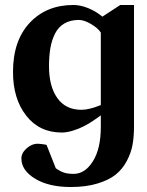

<svg xmlns="http://www.w3.org/2000/svg" viewBox="-20 -520 590 771"><path d="M518.1 -9.8Q518.1 29.3 512.2 61.5Q506.3 93.8 489.3 126.2Q472.2 158.7 444.8 180.9Q417.5 203.1 371.3 217Q325.2 231 264.2 231Q175.8 231 120.8 197.5Q65.9 164.1 65.9 116.2Q65.9 94.2 86.9 75.7Q107.9 57.1 130.9 57.1Q137.2 57.1 146.2 58.3Q155.3 59.6 161.1 60.5L167 62L204.1 155.8Q223.1 168.9 238.3 173.6Q253.4 178.2 275.9 178.2Q321.3 178.2 353 127.7Q384.8 77.1 384.8 -9.8V-57.1Q381.3 -54.2 375.2 -49.6Q369.1 -44.9 350.8 -33Q332.5 -21 314.7 -12Q296.9 -2.9 272.7 4.6Q248.5 12.2 228 12.2Q138.2 12.2 85.2 -55.7Q32.2 -123.5 32.2 -231Q32.2 -356.9 99.4 -428.5Q166.5 -500 274.9 -500Q302.7 -500 333.7 -487.5Q364.7 -475.1 391.1 -453.1L462.9 -500H518.1ZM384.8 -98.1V-389.2Q374 -406.7 345.9 -423.3Q317.9 -439.9 296.9 -439.9Q262.7 -439.9 238.5 -425.8Q214.4 -411.6 201.2 -385.5Q188 -359.4 182.4 -327.4Q176.8 -295.4 176.8 -253.9Q176.8 -173.3 210.2 -126.2Q243.7 -79.1 307.1 -79.1Q323.2 -79.1 342.5 -84Q361.8 -88.9 373 -93.8Z"/></svg>

Font: Veleka
Style: Bold
Weight: 700
Designer: Stefan Peev, Context Ltd, 2016; SIL International, 1997-2014.
Foundry: Stefan Peev, Context Ltd, 2016
Version: Version 1.000